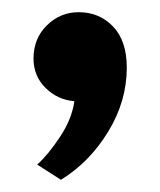

<svg xmlns="http://www.w3.org/2000/svg" viewBox="-20 -154 263 315"><path d="M41 116Q59 100 78.5 70.5Q98 41 102 12Q75 10 55 -9.5Q35 -29 35 -58Q35 -91 57 -112.5Q79 -134 109 -134Q143 -134 165.5 -110.5Q188 -87 188 -43Q188 12 157.5 62Q127 112 80 141Z"/></svg>

Font: Overpass Light
Style: Bold
Weight: 600
Designer: Delve Withrington, Thomas Jockin
Foundry: Delve Fonts
Version: Version 3.000;DELV;Overpass